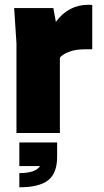

<svg xmlns="http://www.w3.org/2000/svg" viewBox="-20 -564 440 814"><path d="M356 -543.9Q366.2 -543.9 371.1 -543V-355H340.8Q299.8 -355 272.5 -344.2Q245.1 -333.5 233.9 -319.8V0H49.8V-379.9L40 -529.8H206.1L216.8 -471.2Q270 -543.9 356 -543.9ZM222.2 40V100.1Q222.2 170.4 184.1 200.2Q146 230 62 230V169.9Q130.4 169.9 149.9 140.1H62V40Z"/></svg>

Font: Cooper Hewitt
Style: Heavy
Weight: 713
Designer: Village Type and Design LLC
Foundry: Cooper Hewitt Smithsonian Design Museum
Version: 1.000